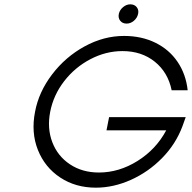

<svg xmlns="http://www.w3.org/2000/svg" viewBox="-20 -859 887 887"><path d="M142 -343Q159 -434 220.5 -515Q282 -596 370.5 -644.5Q459 -693 553 -693Q634 -693 698 -661.5Q762 -630 800.5 -573Q839 -516 847 -442H773Q756 -525 695 -574Q634 -623 546 -623Q469 -623 397.5 -585.5Q326 -548 276.5 -484Q227 -420 212 -343Q197 -267 221.5 -202.5Q246 -138 303 -100Q360 -62 437 -62Q530 -62 615.5 -115.5Q701 -169 748 -257H472L484 -318H838L823 -276Q792 -193 728.5 -128.5Q665 -64 584.5 -28Q504 8 423 8Q329 8 258 -39Q187 -86 155 -166.5Q123 -247 142 -343ZM529 -795Q533 -813 548.5 -826Q564 -839 582 -839Q601 -839 611.5 -826Q622 -813 618 -795Q614 -776 598.5 -763Q583 -750 565 -750Q546 -750 535.5 -763Q525 -776 529 -795Z"/></svg>

Font: Teachers[wght] Italic
Style: Regular
Weight: 400
Designer: Alfredo Marco Pradil & Chank Diesel
Version: Version 1.000;Glyphs 3.1.2 (3151)